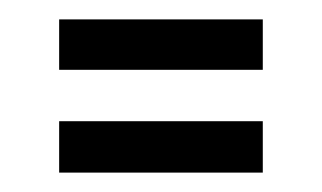

<svg xmlns="http://www.w3.org/2000/svg" viewBox="-20 -393 332 198"><path d="M41 -321V-373H251V-321ZM41 -215V-268H251V-215Z"/></svg>

Font: Bricolage Grotesque 96pt Condensed ExtraLight
Style: Regular
Weight: 200
Width: 3
Designer: Mathieu Triay
Foundry: Atelier Triay
Version: Version 1.001; ttfautohint (v1.8.4.7-5d5b);gftools[0.9.33.de